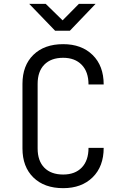

<svg xmlns="http://www.w3.org/2000/svg" viewBox="-20 -970 640 1000"><path d="M309 10Q211 10 154 -45.5Q97 -101 97 -197V-533Q97 -629 154 -684.5Q211 -740 309 -740Q405 -740 462.5 -683.5Q520 -627 520 -530H441Q441 -596 405.5 -632.5Q370 -669 309 -669Q246 -669 211 -633.5Q176 -598 176 -533V-197Q176 -132 211 -96.5Q246 -61 309 -61Q371 -61 406 -97.5Q441 -134 441 -200H520Q520 -103 462.5 -46.5Q405 10 309 10ZM267 -810 132 -950H218L306 -864L391 -950H478L344 -810Z"/></svg>

Font: JetBrains Mono NL Light
Style: Regular
Weight: 300
Monospace: yes
Designer: Philipp Nurullin, Konstantin Bulenkov
Foundry: JetBrains
Version: Version 2.305; ttfautohint (v1.8.4.7-5d5b)